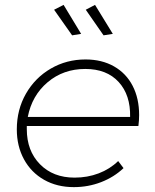

<svg xmlns="http://www.w3.org/2000/svg" viewBox="-20 -766 635 788"><path d="M90 -249V-236Q90 -147 144 -92Q198 -37 286 -37Q339 -37 385 -54.5Q431 -72 465 -105L487 -76Q448 -39 395 -18.5Q342 2 283 2Q214 2 161 -28Q108 -58 78.5 -112Q49 -166 49 -235Q49 -316 86.5 -381.5Q124 -447 188.5 -484.5Q253 -522 331 -522Q398 -522 448 -493.5Q498 -465 524.5 -413.5Q551 -362 551 -294Q551 -272 548 -249ZM94 -286H514Q516 -376 467 -429.5Q418 -483 330 -483Q240 -483 175.5 -428.5Q111 -374 94 -286ZM241 -746 313 -627 276 -621 202 -726ZM370 -746 443 -627 405 -621 332 -726Z"/></svg>

Font: Gontserrat ExtraLight
Style: Italic
Weight: 275
Italic angle: -11.3°
Designer: Julieta Ulanovsky
Foundry: Julieta Ulanovsky
Version: Version 6.001